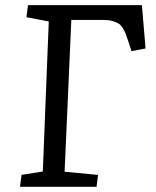

<svg xmlns="http://www.w3.org/2000/svg" viewBox="-20 -720 601 740"><path d="M63 -45.9 145 -59.1 168 -637.2 82 -653.8 87.9 -700.2H526.9L541 -533.2L486.8 -522.9L474.1 -562Q467.8 -581.5 464.1 -590.6Q460.4 -599.6 452.9 -612.1Q445.3 -624.5 436.5 -629.6Q427.7 -634.8 413.3 -638.9Q398.9 -643.1 378.9 -643.1H254.9L229 -58.1L357.9 -45.9L352.1 0H57.1Z"/></svg>

Font: Literata Book
Style: Italic
Weight: 400
Italic angle: -3°
Designer: Latin by Veronika Burian and Jose Scaglione. Greek by Irene Vlachou. Cyrillic by Vera Evstafieva
Foundry: TypeTogether
Version: Version 1.003;PS 001.003;hotconv 1.0.88;makeotf.lib2.5.64775